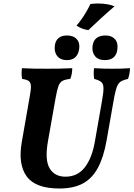

<svg xmlns="http://www.w3.org/2000/svg" viewBox="-20 -1069 764 1098"><path d="M319.8 9Q182.9 9 132.6 -60.2Q82.2 -129.4 104.7 -257.6L151.6 -526.3Q158.1 -561.5 156.6 -579.8Q155.1 -598.2 143.6 -606.2Q132 -614.2 106.4 -617.7Q103.9 -630.9 103.6 -646.9Q103.3 -662.8 105.4 -679Q141.4 -677 174.3 -676.5Q207.2 -676 246.2 -676Q281.8 -676 317.2 -676.5Q352.7 -677 393.3 -679Q392.8 -663.3 390.6 -648.4Q388.3 -633.4 381.7 -617.7Q352.8 -614.7 337.6 -606.7Q322.4 -598.7 314.4 -577Q306.4 -555.4 298.4 -511.1L254.6 -263.1Q235.1 -155.4 263.5 -107Q291.9 -58.6 354.4 -58.6Q423.7 -58.6 464.9 -111.9Q506.1 -165.2 522.1 -257L563.8 -494.7Q572.4 -542.9 571.7 -566.4Q571 -589.9 558.8 -600.1Q546.7 -610.3 518.7 -617.7Q516.2 -632.4 515.9 -647.3Q515.7 -662.3 517.7 -679Q549.7 -677 575.6 -676.5Q601.5 -676 621.4 -676Q649.6 -676 671.4 -676.5Q693.2 -677 723.5 -679Q723 -663.3 720.2 -647.6Q717.4 -631.9 711.9 -617.7Q690.9 -612.8 677.7 -606.6Q664.5 -600.5 656 -587.5Q647.5 -574.5 641.3 -549.9Q635 -525.4 628 -484.2L589.7 -266.5Q572.7 -169.7 539.7 -108.9Q506.7 -48 453.4 -19.5Q400.1 9 319.8 9ZM362.1 -725.2Q326.1 -725.2 307.6 -748.2Q289 -771.1 293.5 -808Q297 -836.3 314.6 -851.2Q332.3 -866.1 363.7 -866.1Q400.6 -866.1 419.7 -844.1Q438.7 -822.1 432.2 -785.2Q421.3 -725.2 362.1 -725.2ZM579 -725.2Q543.1 -725.2 524.5 -746.6Q506 -768.1 508.9 -803.4Q515.4 -866.1 583.6 -866.1Q618.6 -866.1 637.4 -845.1Q656.2 -824.1 651.2 -786.6Q643.8 -725.2 579 -725.2ZM485.5 -896.9Q467.6 -898.9 450.1 -905.5Q432.5 -912.2 417.7 -922.8Q436.1 -943.6 451.8 -967.1Q467.5 -990.6 479.2 -1011.6Q491 -1032.6 496.9 -1046Q507.9 -1047.5 518.7 -1048.2Q529.5 -1049 540 -1049Q568.5 -1049 593.3 -1044.7Q618.2 -1040.4 634.9 -1032.8Q593.2 -997.1 554.5 -961.6Q515.7 -926.1 485.5 -896.9Z"/></svg>

Font: Vollkorn
Style: Italic
Weight: 400
Italic angle: -11°
Designer: Friedrich Althausen
Foundry: Friedrich Althausen
Version: Version 5.001